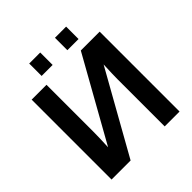

<svg xmlns="http://www.w3.org/2000/svg" viewBox="-225 -1011 1169 1169"><g transform="rotate(-45 359.5 -427.0)"><path d="M66.4 0V-688H194.3V-288.1Q194.3 -235.8 190.4 -153.8L489.7 -688H651.9V0H523.9V-405.8Q523.9 -443.8 527.8 -529.8L230.5 0ZM433.1 -747.1V-854H529.3V-747.1ZM211.4 -747.1V-854H306.2V-747.1Z"/></g></svg>

Font: Liberation Sans
Style: Bold
Weight: 700
Designer: Steve Matteson
Foundry: Ascender Corporation
Version: Version 2.1.5